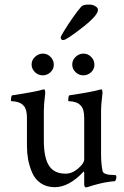

<svg xmlns="http://www.w3.org/2000/svg" viewBox="-20 -817 545 845"><path d="M371.1 -796.9Q386.7 -796.9 396.5 -791.5Q406.2 -786.1 408.7 -781.7Q411.1 -777.3 411.1 -773.4Q411.1 -749 341.3 -694.8Q271.5 -640.6 258.8 -640.6Q247.1 -640.6 247.1 -653.3Q247.1 -656.2 262.2 -681.2Q277.3 -706.1 299.3 -737.8Q321.3 -769.5 337.9 -788.1Q346.7 -796.9 371.1 -796.9ZM424.8 -333V-137.7Q424.8 -95.7 431.6 -63.5Q433.6 -56.6 442.4 -52.7Q451.2 -48.8 460.9 -47.9Q470.7 -46.9 480.5 -46.9L489.3 -45.9Q492.2 -44.9 492.2 -35.2Q492.2 -32.2 489.7 -25.9Q487.3 -19.5 484.4 -19.5Q469.7 -18.6 451.7 -15.6Q433.6 -12.7 418 -8.8Q402.3 -4.9 388.7 -1Q375 2.9 367.2 5.9L358.4 7.8Q350.6 7.8 350.6 -7.8V-57.6L348.6 -62.5Q284.2 6.8 220.7 6.8Q184.6 6.8 158.7 -11.2Q132.8 -29.3 120.6 -59.1Q108.4 -88.9 103.5 -116.7Q98.6 -144.5 98.6 -174.8V-297.9Q98.6 -335.9 85 -350.6Q75.2 -362.3 61 -366.7Q46.9 -371.1 37.6 -371.1Q28.3 -371.1 28.3 -373Q28.3 -396.5 34.2 -397.5Q137.7 -413.1 168.9 -422.9Q169.9 -422.9 171.9 -423.3Q173.8 -423.8 173.8 -423.8Q177.7 -423.8 178.7 -415.5Q179.7 -407.2 178.7 -403.3Q172.9 -356.4 172.9 -331.1V-199.2Q172.9 -124 195.3 -88.4Q217.8 -52.7 268.6 -52.7Q297.9 -52.7 324.2 -75.7Q350.6 -98.6 350.6 -115.2V-297.9Q350.6 -335.9 336.9 -350.6Q327.1 -362.3 313 -366.7Q298.8 -371.1 289.6 -371.1Q280.3 -371.1 280.3 -373Q280.3 -396.5 286.1 -397.5Q389.6 -413.1 420.9 -422.9Q421.9 -422.9 423.8 -423.3Q425.8 -423.8 425.8 -423.8Q429.7 -423.8 430.7 -415.5Q431.6 -407.2 430.7 -403.3Q424.8 -356.4 424.8 -333ZM313 -566.9Q328.1 -581.1 347.7 -581.1Q367.2 -581.1 381.3 -566.4Q395.5 -551.8 395.5 -532.2Q395.5 -512.7 380.9 -499Q366.2 -485.4 346.7 -485.4Q327.1 -485.4 312.5 -499.5Q297.9 -513.7 297.9 -533.2Q297.9 -552.7 313 -566.9ZM134.3 -566.9Q149.4 -581.1 168.9 -581.1Q188.5 -581.1 202.6 -566.4Q216.8 -551.8 216.8 -532.2Q216.8 -512.7 202.1 -499Q187.5 -485.4 168 -485.4Q148.4 -485.4 133.8 -499.5Q119.1 -513.7 119.1 -533.2Q119.1 -552.7 134.3 -566.9Z"/></svg>

Font: Crimson Text
Style: Roman
Weight: 400
Version: Version 0.13